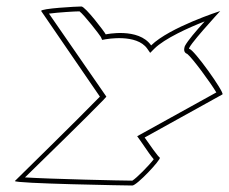

<svg xmlns="http://www.w3.org/2000/svg" viewBox="-20 -572 706 592"><path d="M26 -14C21 -6 376 0 388 0C402 0 476 -79 473 -86C473 -86 473 -80 426 -148L666 -281C672 -288 577 -421 564 -421C551 -421 659 -538 659 -538C659 -538 503 -488 446 -432C407 -488 306 -466 306 -466C303 -473 243 -552 231 -552C217 -552 104 -546 107 -538L288 -274C222 -206 26 -14 26 -14ZM131 -530C161 -534 212 -537 225 -537C239 -527 287 -465 291 -458L295 -449L306 -451C307 -451 401 -469 434 -422L443 -409L456 -422C487 -453 562 -487 611 -506C584 -476 559 -447 550 -430C550 -429 542 -411 557 -406C572 -395 630 -316 647 -287L403 -152L413 -138C436 -104 447 -89 454 -81C439 -61 400 -22 388 -15C360 -15 135 -20 57 -25C110 -77 246 -209 299 -264L308 -274Z"/></svg>

Font: Ampere
Style: OuLnIta
Weight: 400
Version: Version 1